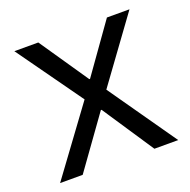

<svg xmlns="http://www.w3.org/2000/svg" viewBox="-99 -613 704 710"><g transform="rotate(-20 253.5 -258.0)"><path d="M21 0H109.9L254.9 -202.1H257.8L392.1 0H485.8L299.8 -266.1L481.9 -516.1H393.1L256.8 -324.2H253.9L123 -516.1H28.8L211.9 -259.8Z"/></g></svg>

Font: Plexus Sans
Style: Regular
Weight: 400
Version: Version 2.001;PS 002.001;hotconv 1.0.70;makeotf.lib2.5.58329